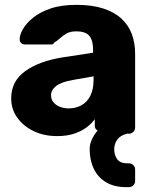

<svg xmlns="http://www.w3.org/2000/svg" viewBox="-20 -550 630 790"><path d="M499 220Q450 220 416.5 200Q383 180 366 144.5Q349 109 349 64Q349 47 354.5 32.5Q360 18 367.5 6Q375 -6 382 -13Q377 -15 373.5 -20Q370 -25 370 -31V-60Q357 -41 335 -25Q313 -9 283.5 0.5Q254 10 215 10Q161 10 118.5 -10.5Q76 -31 51 -66Q26 -101 26 -145Q26 -216 84 -257.5Q142 -299 238 -314L363 -333V-347Q363 -383 348 -402Q333 -421 293 -421Q269 -421 253.5 -412Q238 -403 227 -392.5Q216 -382 203 -375Q201 -371 198.5 -369Q196 -367 192 -367H83Q73 -367 66.5 -373.5Q60 -380 61 -389Q61 -407 74.5 -430.5Q88 -454 116 -477Q144 -500 188 -515Q232 -530 295 -530Q359 -530 405 -515Q451 -500 480 -473Q509 -446 522.5 -409.5Q536 -373 536 -329V-25Q536 -16 530 -9Q524 -2 514 0H503Q475 7 462.5 24.5Q450 42 450 64Q450 89 462.5 105.5Q475 122 503 122H511Q521 122 528.5 129.5Q536 137 536 147V195Q536 205 528.5 212.5Q521 220 511 220ZM262 -104Q291 -104 314.5 -116.5Q338 -129 351.5 -155.5Q365 -182 365 -222V-236L280 -221Q233 -213 211.5 -196.5Q190 -180 190 -158Q190 -141 200 -129Q210 -117 226.5 -110.5Q243 -104 262 -104Z"/></svg>

Font: Rubik
Style: Bold
Weight: 700
Designer: Hubert and Fischer
Foundry: Hubert and Fischer
Version: Version 2.300;gftools[0.9.30]